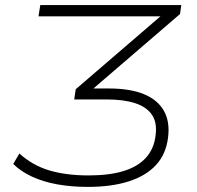

<svg xmlns="http://www.w3.org/2000/svg" viewBox="-20 -725 774 753"><path d="M325 8Q260 8 204.5 -2Q149 -12 105 -32.5Q61 -53 32 -82L56 -123Q108 -76 174 -56.5Q240 -37 328 -37Q408 -37 464 -54Q520 -71 552 -106Q584 -141 590 -193Q597 -243 576.5 -274Q556 -305 511 -320Q466 -335 397 -335H271L277 -375L636 -684L634 -661H131L138 -705H691L686 -670L329 -363V-378H406Q491 -378 545 -355.5Q599 -333 623 -290Q647 -247 639 -185Q631 -120 591.5 -77.5Q552 -35 484.5 -13.5Q417 8 325 8Z"/></svg>

Font: Nunito Sans 10pt SemiExpanded ExtraLight
Style: Italic
Weight: 250
Width: 6
Italic angle: -9°
Designer: Vernon Adams
Foundry: Vernon Adams
Version: Version 3.101;gftools[0.9.27]